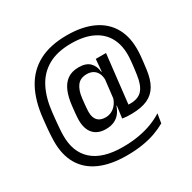

<svg xmlns="http://www.w3.org/2000/svg" viewBox="-181 -845 1197 1198"><g transform="rotate(-30 417.5 -246.0)"><path d="M369 -35.5Q312 -35.5 280.8 -69.8Q249.5 -104.1 249.5 -168.7Q249.5 -174 249.9 -180.6Q250.3 -187.2 250.9 -197.4Q251.6 -207.7 253.1 -224Q254.7 -240.3 257.5 -264.9Q263.8 -324.7 281.7 -367.4Q299.7 -410 331.7 -432.7Q363.8 -455.3 413.1 -455.3Q465.1 -455.3 491.5 -429.4Q517.9 -403.5 522 -359.4H542.1L518.4 -288.3Q518.8 -291.7 518.8 -294.9Q518.8 -298.1 518.8 -301.1Q518.8 -331.2 508.5 -351.6Q498.2 -372 479.6 -382.5Q461 -393 435.7 -393Q388.3 -393 365 -361.6Q341.8 -330.2 335.9 -275.1Q333.1 -250.4 331.5 -234.3Q329.9 -218.1 329.3 -208.1Q328.7 -198.1 328.3 -192.2Q328 -186.2 328 -181.8Q328 -141.2 347.4 -120.5Q366.8 -99.9 404.3 -99.9Q428.8 -99.9 449.1 -110.6Q469.3 -121.3 484 -140.6Q498.7 -159.8 505.7 -185.3L515.7 -128.9H497.7Q488.7 -101.5 472.5 -80.5Q456.3 -59.6 431 -47.5Q405.7 -35.5 369 -35.5ZM561.1 -50.9 489 -42.2 503.1 -148.1 501.8 -161.6 521.7 -332.9 523.5 -345.6 532.1 -442.6 532.5 -446.9H606.2ZM489 -42.2 545 -99.7Q554 -98.9 561.3 -98.3Q568.6 -97.7 581.1 -97.7Q638.3 -97.7 667 -130.3Q695.7 -162.8 705.3 -234.2Q709.4 -261.4 711.9 -283.6Q714.5 -305.8 716 -322.1Q717.5 -338.5 718 -348Q722.9 -430.2 693.1 -488.1Q663.4 -546.1 601.1 -576.7Q538.8 -607.4 446 -607.4Q345 -607.4 278.7 -569.3Q212.4 -531.2 176.6 -460.7Q140.7 -390.2 130.6 -292.3Q127.9 -268.3 126 -249.1Q124.2 -230 122.8 -214.3Q121.4 -198.7 120.3 -185.2Q119.2 -171.8 118.7 -160.1Q118.2 -148.3 118 -136.6Q115.9 -15.7 188.6 49.2Q261.3 114.1 405.5 114.1Q469.5 114.1 523 104.4Q576.5 94.8 619.7 77.8Q663 60.9 695.8 39.4L685.1 105.8Q650.8 125.5 608.9 140.7Q566.9 155.9 515.4 164.2Q463.8 172.6 400.8 172.6Q286 172.6 207.2 137.6Q128.5 102.6 88.4 34.2Q48.3 -34.3 49.7 -134Q49.9 -146.6 50.5 -159.4Q51 -172.2 51.9 -186.1Q52.8 -199.9 54.1 -215.7Q55.4 -231.5 57.3 -249.8Q59.2 -268.1 61.5 -289.4Q74.2 -410.7 119.7 -494.5Q165.2 -578.3 246.8 -621.7Q328.4 -665.1 448.7 -665.1Q558.9 -665.1 636.2 -629Q713.5 -592.8 752.4 -522.4Q791.3 -452.1 786.2 -349Q785.7 -338.2 784.4 -322.5Q783.1 -306.8 780.5 -284.6Q778 -262.5 773.9 -231.4Q765.4 -164.7 740.7 -122.1Q716 -79.5 671.3 -59Q626.5 -38.6 556.7 -37.8Q537.9 -37.4 521.6 -38.4Q505.4 -39.4 489 -42.2Z"/></g></svg>

Font: Anek Malayalam Medium
Style: Regular
Weight: 500
Designer: Maithili Shingre (Malayalam) & Yesha Goshar (Latin)
Foundry: Ek Type
Version: Version 1.003